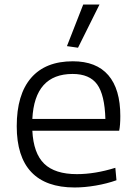

<svg xmlns="http://www.w3.org/2000/svg" viewBox="-20 -820 604 849"><path d="M276 -616 348 -800H420L325 -609ZM310 9Q183 9 118.5 -59Q54 -127 54 -262Q54 -402 117.5 -475.5Q181 -549 302 -549Q406 -549 459 -487.5Q512 -426 512 -307Q512 -265 507 -242H123Q128 -142 175.5 -96Q223 -50 320 -50Q360 -50 402.5 -57Q445 -64 490 -78L495 -23Q453 -8 403.5 0.5Q354 9 310 9ZM301 -493Q133 -493 123 -294H446Q443 -401 409.5 -447Q376 -493 301 -493Z"/></svg>

Font: Encode Sans Wide
Style: Light
Weight: 300
Designer: Pablo Impallari, Andres Torresi
Foundry: Pablo Impallari, Andres Torresi
Version: Version 1.000; ttfautohint (v1.00) -l 8 -r 50 -G 200 -x 14 -